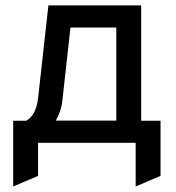

<svg xmlns="http://www.w3.org/2000/svg" viewBox="-20 -531 656 714"><path d="M29 162.5V-82H78Q96.5 -93 107.5 -114.5Q118.5 -136 122 -169L160 -511H505V-82H577V123L484.5 162.5V0H121.5V123ZM187.5 -82.5H412.5V-428.5H242L212 -158Q209.5 -134.5 202.8 -116Q196 -97.5 187.5 -82.5Z"/></svg>

Font: Overpass Mono Medium
Style: Regular
Weight: 500
Monospace: yes
Designer: Delve Withrington, Dave Bailey
Foundry: Delve Fonts LLC
Version: Version 4.000